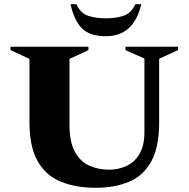

<svg xmlns="http://www.w3.org/2000/svg" viewBox="-20 -882 896 912"><path d="M435 10Q340 10 269 -19Q198 -48 159 -116Q120 -184 120 -302V-602L30 -644V-660H400V-644L310 -602V-290Q310 -208 335.5 -161.5Q361 -115 403.5 -95.5Q446 -76 498 -76Q542 -76 580.5 -93.5Q619 -111 642.5 -150.5Q666 -190 666 -255V-604L576 -644V-660H826V-644L736 -603V-302Q736 -184 699 -116Q662 -48 594 -19Q526 10 435 10ZM483 -710Q406 -710 369 -747.5Q332 -785 315 -862H343Q363 -818 400 -806.5Q437 -795 483 -795Q529 -795 565.5 -806.5Q602 -818 623 -862H651Q616 -710 483 -710Z"/></svg>

Font: Spectral SC ExtraBold
Style: Regular
Weight: 800
Designer: Jean-Baptiste Levee
Foundry: Production Type
Version: Version 2.001